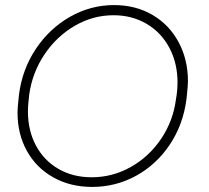

<svg xmlns="http://www.w3.org/2000/svg" viewBox="-20 -722 824 756"><path d="M49 -279Q49 -296 53 -332L55 -351Q68 -450 121.5 -530Q175 -610 256 -656Q337 -702 429 -702Q514 -702 580 -663.5Q646 -625 683 -556.5Q720 -488 720 -402Q720 -385 716 -349L714 -330Q701 -231 648.5 -152.5Q596 -74 516 -30Q436 14 343 14Q257 14 190 -23.5Q123 -61 86 -127.5Q49 -194 49 -279ZM673 -332 676 -351Q679 -375 679 -397Q679 -473 647 -533.5Q615 -594 557.5 -628Q500 -662 427 -662Q346 -662 274.5 -620.5Q203 -579 155 -507.5Q107 -436 95 -349L93 -330Q90 -306 90 -283Q90 -208 121.5 -149Q153 -90 210 -57Q267 -24 341 -24Q423 -24 495 -64.5Q567 -105 614.5 -175.5Q662 -246 673 -332Z"/></svg>

Font: Bellota Text Light
Style: Italic
Weight: 300
Italic angle: -7.5°
Designer: Kemie Guaida
Foundry: Kemie Guaida
Version: Version 4.001